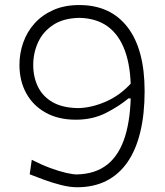

<svg xmlns="http://www.w3.org/2000/svg" viewBox="-20 -747 667 776"><path d="M291.5 9.8Q262.2 9.8 226.6 0.7Q190.9 -8.3 157.2 -20.8Q123.5 -33.2 100.1 -42.5L108.4 -101.1Q147.5 -81.1 183.3 -67.9Q219.2 -54.7 247.3 -48.3Q275.4 -42 290 -42Q365.7 -43.5 414.1 -82.3Q462.4 -121.1 485.6 -196Q508.8 -271 508.8 -379.9Q508.8 -476.6 485.1 -541.5Q461.4 -606.4 415.5 -639.9Q369.6 -673.3 301.8 -674.8Q236.3 -673.8 194.8 -646.2Q153.3 -618.7 133.8 -575.7Q114.3 -532.7 114.3 -484.4Q114.3 -436 133.3 -396.7Q152.3 -357.4 192.4 -334.2Q232.4 -311 295.9 -310.1Q349.6 -311 408 -336.4Q466.3 -361.8 512.7 -413.6Q517.1 -400.4 518.6 -389.4Q520 -378.4 518.6 -368.7Q517.1 -358.9 512.7 -348.6L499.5 -349.6Q461.9 -317.9 408.2 -290.5Q354.5 -263.2 286.6 -263.2Q215.8 -263.2 164.6 -291.7Q113.3 -320.3 85.9 -370.4Q58.6 -420.4 58.6 -484.9Q58.6 -531.7 74 -575.2Q89.4 -618.7 119.9 -652.6Q150.4 -686.5 195.6 -706.5Q240.7 -726.6 300.3 -726.6Q426.8 -726.6 495.6 -637Q564.5 -547.4 564.5 -378.4Q564.5 -286.1 547.1 -213.9Q529.8 -141.6 495.4 -91.8Q460.9 -42 409.9 -16.1Q358.9 9.8 291.5 9.8Z"/></svg>

Font: Pinar-VF
Style: Regular
Weight: 300
Designer: Amin Abedi
Version: Version 3.0